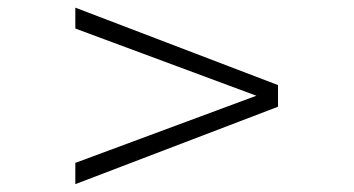

<svg xmlns="http://www.w3.org/2000/svg" viewBox="-20 -507 910 494"><path d="M695.3 -288.1 173.8 -487.3V-433.6L639.6 -260.7L173.8 -87.9V-33.2L695.3 -232.4Z"/></svg>

Font: Namkio Khamti
Style: Regular
Weight: 400
Designer: Debbi Hosken
Foundry: SIL International
Version: Version 3.917